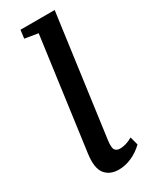

<svg xmlns="http://www.w3.org/2000/svg" viewBox="-197 -790 676 849"><g transform="rotate(-30 141.0 -366.0)"><path d="M141.5 10.5Q95 10.5 71.5 -20Q48 -50.5 57.5 -119.5L135 -689.5L67.5 -700.5L73 -743H247.5L163.5 -125.5Q159 -90 166.8 -78.8Q174.5 -67.5 192.5 -67.5Q205.5 -67.5 221.2 -71.8Q237 -76 256.5 -87L267.5 -45Q239.5 -18 206.8 -3.8Q174 10.5 141.5 10.5Z"/></g></svg>

Font: Merriweather 24pt SemiCondensed
Style: Italic
Weight: 400
Width: 4
Italic angle: -7.8°
Designer: Eben Sorkin
Foundry: Eben Sorkin
Version: Version 2.101